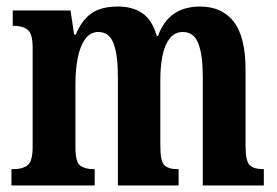

<svg xmlns="http://www.w3.org/2000/svg" viewBox="-20 -568 848 588"><path d="M15 0V-50H22Q49 -50 64.5 -62Q80 -74 80 -119V-422Q80 -465 64.5 -477Q49 -489 22 -489H19V-536H196L207 -462H212Q229 -504 258.5 -526Q288 -548 342 -548Q386 -548 416 -527.5Q446 -507 460 -458H464Q496 -548 593 -548Q659 -548 695.5 -502Q732 -456 732 -354V-121Q732 -74 745 -62Q758 -50 785 -50H788V0H601V-334Q601 -399 587.5 -434.5Q574 -470 540 -470Q515 -470 499.5 -450Q484 -430 477.5 -397Q471 -364 471 -325V-121Q471 -74 483.5 -62Q496 -50 523 -50H527V0H341V-334Q341 -399 328 -434.5Q315 -470 281 -470Q256 -470 240.5 -448Q225 -426 218 -390Q211 -354 211 -312V-116Q211 -72 225.5 -61Q240 -50 267 -50H270V0Z"/></svg>

Font: Noto Serif ExtraCondensed
Style: Bold
Weight: 700
Width: 2
Designer: Monotype Design Team
Foundry: Monotype Imaging Inc.
Version: Version 2.014; ttfautohint (v1.8.4.7-5d5b)